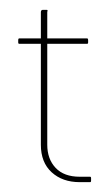

<svg xmlns="http://www.w3.org/2000/svg" viewBox="-20 -370 225 390"><path d="M163 0H142Q107 0 85 -20Q63 -40 63 -76V-281H19Q17 -281 17 -284V-288Q17 -292 19 -292H63V-345Q63 -350 67 -350H75Q77 -350 76.5 -348.5Q76 -347 76 -345V-292H157Q159 -292 159 -288V-284Q159 -281 157 -281H76V-76Q76 -47 93 -29Q110 -11 142 -11H163Q165 -11 165 -8V-3Q165 0 163 0Z"/></svg>

Font: Chathura Thin
Style: Regular
Weight: 250
Designer: Appaji Ambarisha Darbha
Foundry: Aditya Fonts
Version: Version 1.002 2016